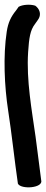

<svg xmlns="http://www.w3.org/2000/svg" viewBox="-21 -715 198 826"><path d="M8 -579C-8 -474 -2 -344 14 -240C29 -144 42 -21 56 75C68 101 168 95 156 59C150 16 140 -70 132 -127C116 -241 92 -369 100 -491C104 -552 109 -585 129 -611L141 -628C160 -652 149 -678 130 -691H129C110 -697 76 -696 58 -685V-684L48 -670C26 -643 14 -618 8 -579Z"/></svg>

Font: Stray Cat
Style: ExBlkCn
Weight: 1000
Version: Version 1.0